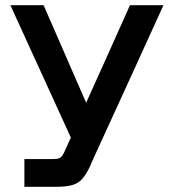

<svg xmlns="http://www.w3.org/2000/svg" viewBox="-20 -720 668 740"><path d="M74 0V-107H186Q203 -107 211 -111.5Q219 -116 226 -130Q226 -131 231 -141Q236 -151 253 -190L20 -700H148L312 -324Q344 -395 388 -492.5Q432 -590 481 -700H610Q539 -544 489.5 -435.5Q440 -327 408 -257.5Q376 -188 358.5 -149.5Q341 -111 334 -95.5Q327 -80 327 -79Q312 -47 296 -29.5Q280 -12 256 -6Q232 0 194 0Z"/></svg>

Font: Zen Kaku Gothic Antique
Style: Bold
Weight: 700
Designer: Yoshimichi Ohira
Foundry: Positype
Version: Version 1.001